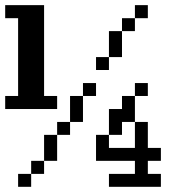

<svg xmlns="http://www.w3.org/2000/svg" viewBox="-20 -720 690 740"><path d="M149.9 -700.2V-350.1H200.2V-299.8H0V-350.1H49.8V-649.9H0V-700.2ZM549.8 -700.2V-649.9H500V-600.1H450.2V-500H399.9V-450.2H350.1V-500H399.9V-600.1H450.2V-649.9H500V-700.2ZM299.8 -350.1V-399.9H350.1V-350.1H299.8V-250H250V-200.2H200.2V-100.1H149.9V-49.8H100.1V0H49.8V-49.8H100.1V-100.1H149.9V-200.2H200.2V-250H250V-350.1ZM600.1 -49.8V0H399.9V-49.8H500V-100.1H350.1V-200.2H399.9V-299.8H450.2V-350.1H500V-399.9H549.8V-350.1H500V-250H450.2V-200.2H399.9V-149.9H500V-250H549.8V-149.9H600.1V-100.1H549.8V-49.8Z"/></svg>

Font: Redaction 50
Style: Bold
Weight: 700
Designer: Jeremy Mickel / Forest Young
Foundry: MCKL
Version: Version 2.001;hotconv 1.0.113;makeotfexe 2.5.65598 DEVELOPME